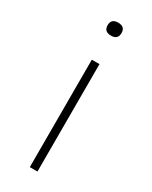

<svg xmlns="http://www.w3.org/2000/svg" viewBox="-166 -654 550 695"><g transform="rotate(30 109.0 -306.5)"><path d="M125 -449V0H93V-449ZM109 -559Q80 -559 80 -586Q80 -613 109 -613Q138 -613 138 -586Q138 -559 109 -559Z"/></g></svg>

Font: Poiret One
Style: Regular
Weight: 400
Designer: Denis Masharov
Foundry: Denis Masharov
Version: Version 1.001